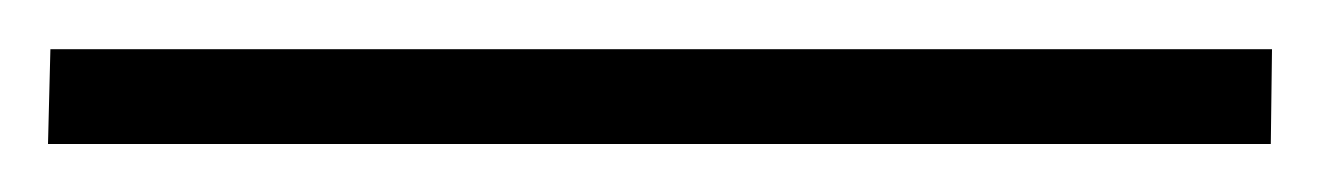

<svg xmlns="http://www.w3.org/2000/svg" viewBox="-25 24 550 80"><path d="M505 44.5 504.5 84H-5L-4 44.5Z"/></svg>

Font: Merriweather 24pt SemiCondensed
Style: Regular
Weight: 400
Width: 4
Designer: Eben Sorkin
Foundry: Eben Sorkin
Version: Version 2.100